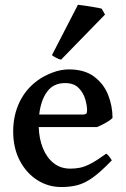

<svg xmlns="http://www.w3.org/2000/svg" viewBox="-20 -754 517 789"><path d="M231.9 14.6Q178.2 14.6 133.3 -13.9Q88.4 -42.5 61.3 -94Q34.2 -145.5 34.2 -214.4Q34.2 -280.3 60.5 -335Q86.9 -389.6 137.2 -425.3Q161.6 -442.9 195.8 -455.8Q230 -468.8 263.2 -468.8Q327.1 -468.8 366.7 -439.2Q406.2 -409.7 424.3 -364Q442.4 -318.4 442.4 -269.5Q433.6 -259.8 414.1 -249Q394.5 -238.3 378.9 -231.9H139.2Q140.6 -184.1 156.2 -145.3Q171.9 -106.4 200.4 -83.7Q229 -61 269 -61Q289.6 -61 309.1 -64.9Q328.6 -68.8 353.8 -82Q378.9 -95.2 416.5 -122.6Q422.9 -119.1 430.2 -109.1Q437.5 -99.1 439.5 -95.2Q395 -48.8 362.3 -25.1Q329.6 -1.5 299.3 6.6Q269 14.6 231.9 14.6ZM141.1 -283.2H319.3Q330.6 -283.2 334.2 -286.9Q337.9 -290.5 337.9 -300.8Q337.9 -319.8 330.3 -346.2Q322.8 -372.6 303.2 -392.6Q283.7 -412.6 247.1 -412.6Q199.7 -412.6 173.8 -377.4Q147.9 -342.3 141.1 -283.2ZM231 -508.8Q222.2 -510.3 210.4 -516.6Q198.7 -522.9 193.4 -527.3L300.3 -734.4Q308.1 -733.9 328.6 -730.7Q349.1 -727.5 369.9 -724.1Q390.6 -720.7 397.9 -718.3L411.6 -694.3Z"/></svg>

Font: David Libre Medium
Style: Regular
Weight: 500
Designer: Ismar David, J. Victor Gaultney, Annie Olsen and Meir Sadan
Foundry: Monotype Imaging Inc. & SIL International
Version: Version 1.100; ttfautohint (v1.8.4.7-5d5b)